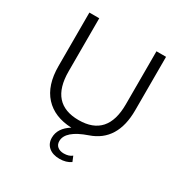

<svg xmlns="http://www.w3.org/2000/svg" viewBox="-204 -864 1201 1247"><g transform="rotate(30 396.0 -240.0)"><path d="M611 -700H683V-299Q683 -69 504 -8Q356 43 356 120Q356 147 374 161.5Q392 176 421 176Q459 176 482 157L498 196Q464 220 414 220Q363 220 333 194.5Q303 169 303 125Q303 54 380 6Q251 1 179.5 -77Q108 -155 108 -299V-700H182V-302Q182 -60 396 -60Q611 -60 611 -302Z"/></g></svg>

Font: Belfius21
Style: Regular
Weight: 400
Designer: Montserrat's base design by Julieta Ulanovsky, modified by Coast SPRL for Belfius Bank NV.
Foundry: Montserrat's base design by Julieta Ulanovsky, modified by Coast SPRL for Belfius Bank NV.
Version: Version 2.000;FEAKit 1.0